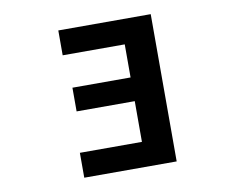

<svg xmlns="http://www.w3.org/2000/svg" viewBox="-79 -836 1159 943"><g transform="rotate(-10 500.0 -365.0)"><path d="M577.1 -608.4H267.6V-732.4H728.5V2H267.6V-122.1H577.1V-325.2H287.1V-443.4H577.1Z"/></g></svg>

Font: Gen Shin Gothic Monospace Bold
Style: Bold
Weight: 700
Designer: [Source Han Sans]
Ryoko NISHIZUKA  (kana & ideographs); Paul D. Hunt (Latin, Greek & Cyrillic); Wenlong ZHANG  (bopomofo
Version: Version 1.002.20150607